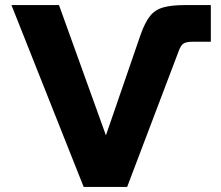

<svg xmlns="http://www.w3.org/2000/svg" viewBox="-20 -735 869 755"><path d="M309 0 25 -715H212L417 -146H377L533 -599Q550 -647 570 -672Q590 -697 622.5 -706Q655 -715 706 -715H809V-571H739Q713 -571 702 -564Q691 -557 683 -535L480 0Z"/></svg>

Font: Wix Madefor Display ExtraBold
Style: Regular
Weight: 800
Designer: Dalton Maag Ltd
Foundry: Dalton Maag Ltd
Version: Version 3.100